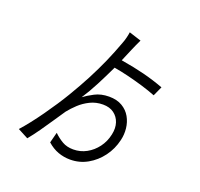

<svg xmlns="http://www.w3.org/2000/svg" viewBox="-151 -1011 1303 1249"><g transform="rotate(20 500.0 -386.5)"><path d="M558 -403Q612 -403 649 -381Q686 -359 706 -323.5Q726 -288 730.5 -246Q735 -204 725 -163Q710 -98 671 -45.5Q632 7 577 38Q522 69 457 69Q414 69 374 54.5Q334 40 298 8L317 -65Q346 -37 378 -18.5Q410 0 454 0Q503 0 545 -23Q587 -46 617 -86Q647 -126 658 -178Q668 -224 656 -260.5Q644 -297 614 -319Q584 -341 538 -341Q490 -341 449.5 -321Q409 -301 378 -272Q347 -243 324 -214Q302 -182 272 -137Q242 -92 210 -46.5Q178 -1 149 34L77 -4Q104 -34 135 -73.5Q166 -113 197.5 -157.5Q229 -202 258 -246Q287 -290 309 -327Q357 -407 394 -478Q431 -549 461.5 -618Q492 -687 519 -761Q527 -781 532.5 -803.5Q538 -826 540 -842L624 -815Q617 -801 606.5 -778Q596 -755 589 -738L553 -653Q644 -638 715 -620Q786 -602 856 -576L826 -510Q783 -527 731.5 -542.5Q680 -558 627 -571Q574 -584 526 -592Q494 -524 459.5 -457.5Q425 -391 390 -338Q416 -358 459 -380.5Q502 -403 558 -403Z"/></g></svg>

Font: Source Han Sans SC Normal
Style: Regular
Weight: 350
Designer: Ryoko NISHIZUKA 西塚涼子 (kana, bopomofo & ideographs); Paul D. Hunt (Latin, Greek & Cyrillic); Sandoll Communications 산돌커뮤니
Foundry: Adobe
Version: Version 2.004;hotconv 1.0.118;makeotfexe 2.5.65603